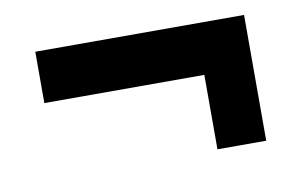

<svg xmlns="http://www.w3.org/2000/svg" viewBox="-44 -474 700 442"><g transform="rotate(-10 306.0 -253.0)"><path d="M59 -400H547V-106H433V-280H59Z"/></g></svg>

Font: Raleway
Style: Bold
Weight: 700
Designer: Matt McInerney, Pablo Impallari, Rodrigo Fuenzalida
Foundry: Matt McInerney, Pablo Impallari, Rodrigo Fuenzalida
Version: Version 3.000